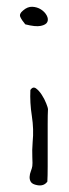

<svg xmlns="http://www.w3.org/2000/svg" viewBox="-20 -422 207 575"><path d="M49 -390.5Q36.6 -380.6 40.9 -371.1Q45.2 -361.6 55.7 -349.1Q86.4 -341.2 102.2 -344.5Q118 -347.8 121.8 -356.3Q125.6 -364.9 119.9 -375.7Q114.1 -386.5 102.6 -393.8Q91.2 -401 76.8 -401.7Q62.4 -402.3 49 -390.5ZM71 -152.7Q69.1 -114.6 75.4 -74.5Q81.6 -34.4 77.8 3Q75.8 28 76.8 48.7Q77.8 69.4 76.8 75.3Q75.8 81.9 72.5 90.4Q69.1 99 68.7 107.5Q68.2 116 72.5 122.9Q76.8 129.8 91.2 132.5Q111.3 136.4 121.8 121.9Q122.8 106.2 122.8 76.3Q122.8 46.4 122.8 13.5Q122.8 -19.3 122.8 -49.5Q122.8 -79.7 123.7 -95.5Q123.7 -98.8 118.4 -112.3Q113.2 -125.7 105 -138.2Q96.9 -150.7 87.8 -157.3Q78.7 -163.8 71 -152.7Z"/></svg>

Font: Give You Glory
Style: Regular
Weight: 400
Designer: Kimberly Geswein
Foundry: Kimberly Geswein
Version: Version 1.002